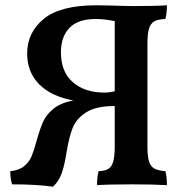

<svg xmlns="http://www.w3.org/2000/svg" viewBox="-20 -699 702 728"><path d="M607 -50Q613 -28 613 3Q561 0 484 0Q390 0 348 3Q348 -31 354 -50Q379 -51 391.5 -59Q404 -67 409.5 -87Q415 -107 415 -146V-297Q345 -297 307.5 -273.5Q270 -250 256 -215Q242 -180 233 -125Q225 -74 214.5 -43.5Q204 -13 181 9Q120 0 26 0Q19 -18 19 -50Q52 -53 71.5 -69Q91 -85 100 -107Q109 -129 119 -166Q131 -209 143 -236.5Q155 -264 182.5 -286.5Q210 -309 258 -318Q173 -334 128 -380Q83 -426 83 -496Q83 -576 146 -627.5Q209 -679 346 -679L402 -678Q456 -676 489 -676Q574 -676 613 -679Q613 -650 607 -627Q579 -626 565 -618Q551 -610 545 -590.5Q539 -571 539 -533V-144Q539 -106 545 -87Q551 -68 565 -60Q579 -52 607 -50ZM415 -353V-619Q375 -627 344 -627Q275 -627 243 -593Q211 -559 211 -501Q211 -426 256.5 -387Q302 -348 375 -348Q396 -348 415 -353Z"/></svg>

Font: Vollkorn SC SemiBold
Style: Regular
Weight: 600
Designer: Friedrich Althausen
Foundry: Friedrich Althausen
Version: Version 4.015